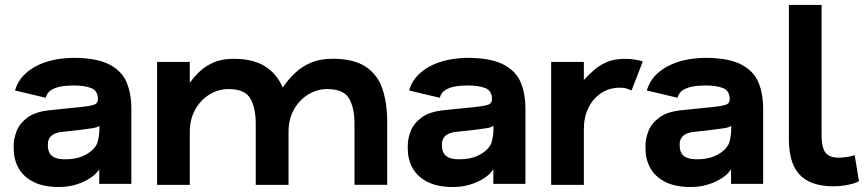

<svg xmlns="http://www.w3.org/2000/svg" viewBox="-20 -748 3516 781"><path d="M219.7 12.7Q156 12.7 115.2 -8.5Q74.3 -29.7 55 -65Q35.7 -100.3 35.7 -142V-157Q35.7 -183 47.3 -214Q59 -245 91.2 -269.5Q123.3 -294 184.7 -300L302.7 -312Q349.3 -316.7 363.8 -322.5Q378.3 -328.3 378.3 -344.3Q378.3 -378.3 352 -389.3Q325.7 -400.3 278.3 -400.3Q249 -400.3 225.5 -395.7Q202 -391 186.5 -380.5Q171 -370 166 -350.3L41 -380Q51.7 -416.7 76.8 -442.2Q102 -467.7 136.3 -483.7Q170.7 -499.7 210.3 -506.5Q250 -513.3 289.3 -512.7Q379 -510.7 427.8 -484.2Q476.7 -457.7 495.5 -412Q514.3 -366.3 514.3 -305V0H383.7V-59.7Q373 -41.7 349.2 -25.2Q325.3 -8.7 291.8 2Q258.3 12.7 219.7 12.7ZM246.7 -100Q288 -100.3 316.7 -113Q345.3 -125.7 361.2 -143.5Q377 -161.3 378.7 -177.3Q382.3 -190.3 383.5 -206.3Q384.7 -222.3 384.3 -236.7Q377 -230 358 -226.8Q339 -223.7 306 -219.7L233 -211.7Q202.3 -208.3 188.5 -195.3Q174.7 -182.3 174.7 -161.7V-156.3Q174.7 -140 180.8 -127Q187 -114 202.7 -107Q218.3 -100 246.7 -100Z M1020.3 4V-244.3Q1020.3 -309.3 998.2 -347.5Q976 -385.7 909.3 -385.7Q868.3 -385.7 832.3 -363.7Q796.3 -341.7 774.2 -302.5Q752 -263.3 752 -212V4H619V-496H752V-410.7Q768 -434 791.5 -456.5Q815 -479 849.2 -494Q883.3 -509 932 -508.7Q1008.3 -508.7 1056.8 -479Q1105.3 -449.3 1130 -392Q1154 -427 1182.5 -453.2Q1211 -479.3 1247.7 -494.2Q1284.3 -509 1333.3 -509Q1419.7 -508.7 1468 -476.3Q1516.3 -444 1535.7 -386.3Q1555 -328.7 1555 -252.7V3.7H1422V-244.3Q1422 -309.3 1399.8 -347.5Q1377.7 -385.7 1310.7 -385.7Q1270 -385.7 1234 -363.8Q1198 -342 1175.8 -302.7Q1153.7 -263.3 1153.7 -212.3V4Z M1822.7 12.7Q1759 12.7 1718.2 -8.5Q1677.3 -29.7 1658 -65Q1638.7 -100.3 1638.7 -142V-157Q1638.7 -183 1650.3 -214Q1662 -245 1694.2 -269.5Q1726.3 -294 1787.7 -300L1905.7 -312Q1952.3 -316.7 1966.8 -322.5Q1981.3 -328.3 1981.3 -344.3Q1981.3 -378.3 1955 -389.3Q1928.7 -400.3 1881.3 -400.3Q1852 -400.3 1828.5 -395.7Q1805 -391 1789.5 -380.5Q1774 -370 1769 -350.3L1644 -380Q1654.7 -416.7 1679.8 -442.2Q1705 -467.7 1739.3 -483.7Q1773.7 -499.7 1813.3 -506.5Q1853 -513.3 1892.3 -512.7Q1982 -510.7 2030.8 -484.2Q2079.7 -457.7 2098.5 -412Q2117.3 -366.3 2117.3 -305V0H1986.7V-59.7Q1976 -41.7 1952.2 -25.2Q1928.3 -8.7 1894.8 2Q1861.3 12.7 1822.7 12.7ZM1849.7 -100Q1891 -100.3 1919.7 -113Q1948.3 -125.7 1964.2 -143.5Q1980 -161.3 1981.7 -177.3Q1985.3 -190.3 1986.5 -206.3Q1987.7 -222.3 1987.3 -236.7Q1980 -230 1961 -226.8Q1942 -223.7 1909 -219.7L1836 -211.7Q1805.3 -208.3 1791.5 -195.3Q1777.7 -182.3 1777.7 -161.7V-156.3Q1777.7 -140 1783.8 -127Q1790 -114 1805.7 -107Q1821.3 -100 1849.7 -100Z M2549 -380Q2539.7 -384 2529 -387.7Q2518.3 -391.3 2501 -391.3Q2459.3 -391.3 2426.2 -369.8Q2393 -348.3 2374 -310.3Q2355 -272.3 2355 -224V4H2222V-496H2355V-422.7Q2374 -443.3 2396.3 -463Q2418.7 -482.7 2448.7 -495.7Q2478.7 -508.7 2521.7 -508.7Q2542.7 -508.7 2561.7 -505.8Q2580.7 -503 2594.7 -498Z M2789.7 12.7Q2726 12.7 2685.2 -8.5Q2644.3 -29.7 2625 -65Q2605.7 -100.3 2605.7 -142V-157Q2605.7 -183 2617.3 -214Q2629 -245 2661.2 -269.5Q2693.3 -294 2754.7 -300L2872.7 -312Q2919.3 -316.7 2933.8 -322.5Q2948.3 -328.3 2948.3 -344.3Q2948.3 -378.3 2922 -389.3Q2895.7 -400.3 2848.3 -400.3Q2819 -400.3 2795.5 -395.7Q2772 -391 2756.5 -380.5Q2741 -370 2736 -350.3L2611 -380Q2621.7 -416.7 2646.8 -442.2Q2672 -467.7 2706.3 -483.7Q2740.7 -499.7 2780.3 -506.5Q2820 -513.3 2859.3 -512.7Q2949 -510.7 2997.8 -484.2Q3046.7 -457.7 3065.5 -412Q3084.3 -366.3 3084.3 -305V0H2953.7V-59.7Q2943 -41.7 2919.2 -25.2Q2895.3 -8.7 2861.8 2Q2828.3 12.7 2789.7 12.7ZM2816.7 -100Q2858 -100.3 2886.7 -113Q2915.3 -125.7 2931.2 -143.5Q2947 -161.3 2948.7 -177.3Q2952.3 -190.3 2953.5 -206.3Q2954.7 -222.3 2954.3 -236.7Q2947 -230 2928 -226.8Q2909 -223.7 2876 -219.7L2803 -211.7Q2772.3 -208.3 2758.5 -195.3Q2744.7 -182.3 2744.7 -161.7V-156.3Q2744.7 -140 2750.8 -127Q2757 -114 2772.7 -107Q2788.3 -100 2816.7 -100Z M3474 -11.3Q3464.7 -5.3 3449.3 -1Q3434 3.3 3417.3 6Q3400.7 8.7 3387 9.3Q3288.7 14 3238.8 -31.3Q3189 -76.7 3189 -182.7V-728H3322V-198Q3322 -138 3345 -119.8Q3368 -101.7 3415 -108.3Q3429.3 -109.7 3442 -112.8Q3454.7 -116 3456.7 -116.7Z"/></svg>

Font: Nata Sans
Style: Regular
Weight: 400
Designer: Daniel Uzquiano Cruz
Version: Version 1.001